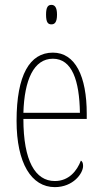

<svg xmlns="http://www.w3.org/2000/svg" viewBox="-20 -758 419 788"><path d="M191 -658C204 -658 214 -666 214 -698C214 -729 204 -738 191 -738C177 -738 169 -729 169 -698C169 -666 177 -658 191 -658ZM205 10C280 10 321 -46 321 -77C321 -90 317 -96 312 -99C296 -57 263 -15 205 -15C125 -15 76 -97 76 -270H336V-291C336 -445 289 -542 197 -542C102 -542 48 -450 48 -262C48 -88 109 10 205 10ZM308 -295H76C80 -431 119 -517 197 -517C276 -517 306 -427 308 -295Z"/></svg>

Font: Noto Serif Lao ExtraCondensed Thin
Style: Regular
Weight: 100
Width: 2
Designer: Monotype Design Team
Foundry: Monotype Imaging Inc.
Version: Version 2.003